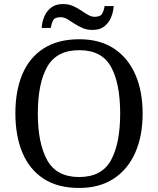

<svg xmlns="http://www.w3.org/2000/svg" viewBox="-20 -919 782 949"><path d="M371 10Q265 10 195 -36Q125 -82 90.5 -165Q56 -248 56 -359Q56 -470 90.5 -552Q125 -634 195.5 -679.5Q266 -725 372 -725Q473 -725 542.5 -679.5Q612 -634 648.5 -551.5Q685 -469 685 -358Q685 -247 648.5 -164.5Q612 -82 542 -36Q472 10 371 10ZM371 -44Q483 -44 528.5 -127Q574 -210 574 -358Q574 -507 528.5 -589Q483 -671 372 -671Q260 -671 213.5 -589Q167 -507 167 -358Q167 -210 213.5 -127Q260 -44 371 -44ZM437 -771Q410 -771 388 -780.5Q366 -790 347.5 -802.5Q329 -815 312.5 -824.5Q296 -834 280 -834Q250 -834 242 -817.5Q234 -801 231 -781H186Q188 -812 199.5 -838.5Q211 -865 233.5 -882Q256 -899 292 -899Q319 -899 340.5 -889.5Q362 -880 380.5 -867.5Q399 -855 415.5 -845.5Q432 -836 448 -836Q477 -836 485.5 -852.5Q494 -869 497 -889H542Q540 -859 528.5 -832Q517 -805 495 -788Q473 -771 437 -771Z"/></svg>

Font: Noto Serif Vithkuqi
Style: Regular
Weight: 400
Version: Version 1.005